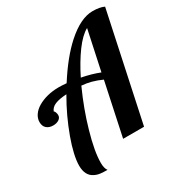

<svg xmlns="http://www.w3.org/2000/svg" viewBox="-208 -890 1078 1144"><g transform="rotate(-30 331.5 -318.0)"><path d="M112.3 99.6Q64.9 76.7 64.9 7.8Q64.9 -25.4 75.4 -71.8Q85.9 -118.2 105.5 -171.9Q148.4 -290 211.9 -398.9Q161.6 -396 133.1 -384.3Q104.5 -372.6 95.2 -347.2Q97.2 -347.2 99.4 -344.5Q101.6 -341.8 103.5 -337.4Q107.9 -326.7 107.9 -315.9Q107.9 -298.3 91.8 -287.6Q75.7 -276.9 51.8 -276.9Q24.4 -276.9 7.3 -291.7Q-9.8 -306.6 -9.8 -335Q-9.8 -359.9 5.4 -382.6Q20.5 -405.3 48.3 -421.9Q76.7 -439 113.8 -448.5Q150.9 -458 193.8 -458Q214.8 -458 246.1 -455.1Q330.1 -587.4 414.1 -662.6Q511.7 -750 594.2 -750Q642.6 -750 672.9 -735.8L516.1 0H372.1L449.2 -362.8Q415.5 -378.4 379.4 -388.2Q352.1 -395.5 314.9 -398.9Q257.3 -272 222.2 -148.4Q185.1 -20 185.1 58.1Q185.1 95.7 199.2 113.8Q171.9 113.8 151.1 111.3Q130.4 108.9 112.3 99.6ZM516.1 -679.2Q472.7 -655.8 424.8 -590.8Q377.9 -526.4 335.9 -441.9Q404.3 -428.7 458 -407.2Z"/></g></svg>

Font: Pattaya
Style: Regular
Weight: 400
Designer: Pablo Impallari / Thai characters Designed by Thanarat Vachiruckul and Suppakit Chalermlarp
Foundry: Pablo Impallari
Version: Version 2.000